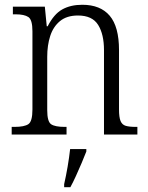

<svg xmlns="http://www.w3.org/2000/svg" viewBox="-20 -564 622 805"><path d="M29 0V-32H41Q82 -32 99 -43.5Q116 -55 116 -105V-433Q116 -481 99 -492.5Q82 -504 45 -504H34V-536H168L176 -454H180Q206 -505 241 -524.5Q276 -544 325 -544Q401 -544 440 -498Q479 -452 479 -354V-105Q479 -72 485.5 -56.5Q492 -41 507 -36.5Q522 -32 549 -32H556V0H416V-354Q416 -420 391.5 -459.5Q367 -499 307 -499Q260 -499 231.5 -475.5Q203 -452 190.5 -413Q178 -374 178 -326V-102Q178 -54 194.5 -43Q211 -32 251 -32H259V0ZM249 208Q257 173 263.5 135Q270 97 274 61H342V71Q334 92 322.5 119Q311 146 298.5 173.5Q286 201 275 221H249Z"/></svg>

Font: Noto Serif Tamil SemiCondensed Light
Style: Italic
Weight: 300
Width: 4
Italic angle: -12°
Designer: Indian Type Foundry, Tom Grace, and the Monotype Design Team
Foundry: Monotype Imaging Inc.
Version: Version 2.003; ttfautohint (v1.8.4.7-5d5b)